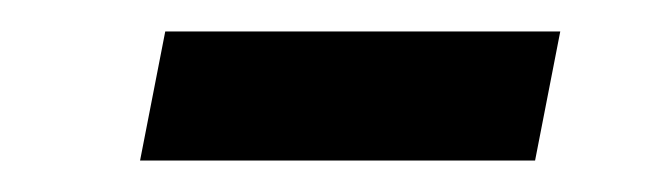

<svg xmlns="http://www.w3.org/2000/svg" viewBox="-20 -365 427 122"><path d="M320 -263H69L85 -345H336Z"/></svg>

Font: IBM Plex Sans
Style: Italic
Weight: 400
Italic angle: -11.31°
Designer: Mike Abbink, Paul van der Laan, Pieter van Rosmalen
Foundry: Bold Monday
Version: Version 3.201